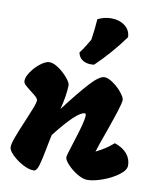

<svg xmlns="http://www.w3.org/2000/svg" viewBox="-91 -916 843 990"><g transform="rotate(10 330.0 -421.0)"><path d="M412 -842Q454 -842 483 -820Q512 -798 513 -761Q449 -672 365 -591Q359 -590 348 -590Q322 -590 303.5 -602.5Q285 -615 280 -640Q297 -662 310.5 -685Q324 -708 329 -716Q337 -768 341 -825Q375 -842 412 -842ZM628 -109Q628 -85 594 -59.5Q560 -34 513 -17Q466 0 433 0Q410 0 380 -18Q350 -36 328.5 -59.5Q307 -83 307 -96Q307 -106 329 -174Q368 -293 368 -324Q368 -336 362 -336Q322 -336 213 -196Q209 -180 204.5 -156Q200 -132 198 -122Q187 -63 177.5 -31.5Q168 0 153 0Q127 0 94.5 -17.5Q62 -35 38.5 -58.5Q15 -82 15 -98Q15 -116 28 -151Q41 -186 67 -247Q87 -294 97 -320.5Q107 -347 107 -358Q107 -366 97.5 -375.5Q88 -385 69 -399Q47 -416 36.5 -426Q26 -436 26 -447Q26 -468 45.5 -496Q65 -524 91.5 -544Q118 -564 137 -564Q158 -564 185.5 -545Q213 -526 233.5 -501.5Q254 -477 254 -464Q254 -440 248.5 -405Q243 -370 234 -336Q307 -432 355 -484.5Q403 -537 430 -537Q449 -537 476 -518Q503 -499 522.5 -474.5Q542 -450 542 -437Q541 -420 528 -379Q515 -338 491 -270Q459 -182 450 -151Q481 -167 498.5 -178.5Q516 -190 541 -211Q585 -196 606.5 -169.5Q628 -143 628 -109Z"/></g></svg>

Font: Mogra
Style: Regular
Weight: 400
Designer: Lipi Raval
Foundry: Lipi Raval
Version: Version 1.002;PS 1.002;hotconv 1.0.88;makeotf.lib2.5.647800;